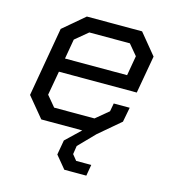

<svg xmlns="http://www.w3.org/2000/svg" viewBox="-104 -583 769 860"><g transform="rotate(15 280.5 -153.5)"><path d="M38 -93 94 -414 193 -498H449L528 -402L497 -227H136L116 -115L157 -66H344L403 -115L410 -153H484L471 -85L371 0H115ZM435 -291 451 -383 410 -432H222L163 -383L147 -291ZM225 133 237 65 305 0H371L299 74L293 113L314 139H384L375 191H273Z"/></g></svg>

Font: Chakra Petch
Style: Italic
Weight: 400
Italic angle: -10°
Designer: Katatrad Aksorn Co.,Ltd.
Foundry: Cadson Demak Co.,Ltd.
Version: Version 1.000; ttfautohint (v1.6)